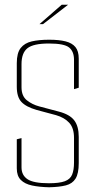

<svg xmlns="http://www.w3.org/2000/svg" viewBox="-20 -790 406 812"><path d="M188 2Q146 1 115.5 -5.5Q85 -12 68 -29Q51 -46 51 -78V-201L71 -206V-82Q71 -49 96.5 -32Q122 -15 187 -15Q231 -15 254 -23.5Q277 -32 285 -51.5Q293 -71 293 -103V-207Q293 -249 272.5 -271Q252 -293 217 -303L135 -325Q90 -338 70.5 -359Q51 -380 51 -423V-523Q51 -566 67.5 -587Q84 -608 114.5 -615Q145 -622 188 -622Q230 -622 257.5 -615Q285 -608 299 -591Q313 -574 313 -542V-419L293 -413V-537Q293 -572 272.5 -589Q252 -606 187 -606Q121 -606 96 -586Q71 -566 71 -519V-421Q71 -384 93.5 -366Q116 -348 146 -340L229 -318Q275 -306 294 -281Q313 -256 313 -211V-100Q313 -56 299.5 -34.5Q286 -13 258.5 -6Q231 1 188 2ZM147 -688 241 -770H268L162 -688Z"/></svg>

Font: Smooch Sans Thin Thin
Style: Regular
Weight: 250
Version: Version 1.010